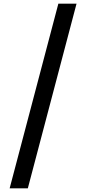

<svg xmlns="http://www.w3.org/2000/svg" viewBox="-20 -820 474 1056"><path d="M401 -800H301L33 216H133Z"/></svg>

Font: Noto Sans Sinhala UI Condensed SemiBold
Style: Regular
Weight: 600
Width: 3
Designer: Jelle Bosma - Monotype Design Team
Foundry: Monotype Imaging Inc.
Version: Version 2.006